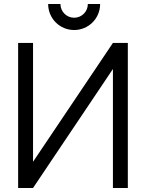

<svg xmlns="http://www.w3.org/2000/svg" viewBox="-20 -933 724 953"><path d="M348 -784C419.5 -784 477 -841.5 477 -913H416C416 -875.5 386 -845 348 -845C310.5 -845 280 -875.5 280 -913H219C219 -841.5 276.5 -784 348 -784ZM70 0H144L540.5 -590.5V0H614.5V-720H540.5L144 -130V-720H70Z"/></svg>

Font: Hauora
Style: Regular
Weight: 400
Designer: Mikhail Sharanda
Foundry: WCYS & Co.
Version: Version 1.010